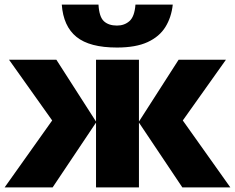

<svg xmlns="http://www.w3.org/2000/svg" viewBox="-24 -812 1018 832"><path d="M955.1 -553.2 768.1 -290 974.1 0H766.1L578.1 -280.8V0H392.1V-280.8L204.1 0H-3.9L202.1 -290L15.1 -553.2H220.2L392.1 -285.2V-553.2H578.1V-285.2L750 -553.2ZM724.6 -792Q718.8 -737.3 692.9 -695.3Q667 -653.3 615.7 -629.6Q564.5 -606 482.9 -606Q364.3 -606 307.4 -652.1Q250.5 -698.2 243.7 -792H402.8Q405.8 -738.8 426.3 -720Q446.8 -701.2 482.9 -701.2Q515.1 -701.2 537.1 -720.7Q559.1 -740.2 563 -792Z"/></svg>

Font: Open Sans ExtraBold
Style: Regular
Weight: 800
Designer: Monotype Design Team
Foundry: Monotype Imaging Inc.
Version: Version 3.003; ttfautohint (v1.8.4)